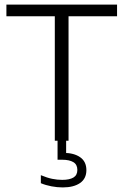

<svg xmlns="http://www.w3.org/2000/svg" viewBox="-20 -615 539 839"><path d="M219.5 0V-544H8V-595H491.5V-544H279.5V0ZM254 204Q230 204 205 199.2Q180 194.5 158.5 185.5V150.5Q186 162 208.2 166.5Q230.5 171 252 171Q283.5 171 300.8 160.8Q318 150.5 318 127.5Q318 104 300.5 93.5Q283 83 251.5 83H231.5V-10H269V69.5L257 53Q303 53 330.2 72Q357.5 91 357.5 128.5Q357.5 165.5 329.8 184.8Q302 204 254 204Z"/></svg>

Font: Encode Sans SC Light
Style: Regular
Weight: 300
Version: Version 3.002